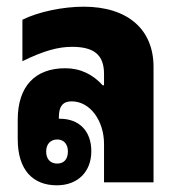

<svg xmlns="http://www.w3.org/2000/svg" viewBox="-20 -545 534 574"><path d="M150 9C212 9 253 -31 253 -93C253 -153 217 -190 159 -190H156V-195C156 -227 168 -242 194 -242C251 -242 291 -182 291 -115V0H439V-345C439 -457 362 -525 230 -525C169 -525 95 -510 47 -486V-362C110 -393 154 -405 195 -405C260 -405 291 -382 291 -324V-290H287C258 -322 221 -341 175 -341C85 -341 33 -287 33 -187V-129C33 -36 79 9 150 9ZM151 -56C131 -56 118 -69 118 -92C118 -114 131 -128 151 -128C171 -128 183 -114 183 -92C183 -69 171 -56 151 -56Z"/></svg>

Font: Noto Sans Thai Looped UI Narrow ExtraBold
Style: Regular
Weight: 800
Width: 4
Designer: Cadson Demak Team
Foundry: Cadson Demak Co., Ltd.
Version: Version 1.000